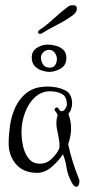

<svg xmlns="http://www.w3.org/2000/svg" viewBox="-20 -684 323 732"><path d="M271 28Q262 28 253 11Q237 -20 233.5 -45.5Q230 -71 220 -96Q204 -71 177.5 -48Q151 -25 122 -25Q70 -25 41.5 -57.5Q13 -90 13 -138Q13 -167 18 -204Q23 -241 38.5 -275Q54 -309 83.5 -331.5Q113 -354 162 -354Q197 -354 226 -341Q255 -328 255 -288Q255 -281 251.5 -269.5Q248 -258 240 -249H241Q246 -236 248.5 -222Q251 -208 251 -194Q251 -167 240 -134Q247 -100 258 -65.5Q269 -31 282 1Q284 6 281.5 17Q279 28 271 28ZM132 -60Q158 -60 177.5 -79Q197 -98 205 -116Q207 -119 207 -130Q207 -140 205 -151Q203 -162 202 -168Q200 -179 197.5 -190Q195 -201 195 -213Q195 -233 200 -245Q198 -249 196 -253Q194 -257 189 -262Q188 -263 188 -266Q188 -271 193.5 -273.5Q199 -276 203 -271H202Q207 -264 208.5 -262.5Q210 -261 216 -260Q220 -262 223 -262Q227 -266 231 -273Q235 -280 235 -284Q235 -316 216 -326Q197 -336 171 -336Q138 -336 113.5 -313.5Q89 -291 75.5 -255Q62 -219 62 -179Q62 -154 68 -126.5Q74 -99 89.5 -79.5Q105 -60 132 -60ZM169 -410Q156 -410 140 -415Q124 -420 112.5 -432Q101 -444 101 -465Q101 -489 120.5 -501.5Q140 -514 162 -514Q177 -514 193.5 -509.5Q210 -505 221.5 -494Q233 -483 233 -463Q233 -435 211 -422.5Q189 -410 169 -410ZM169 -426Q184 -426 190.5 -436Q197 -446 197 -460Q197 -471 189 -482.5Q181 -494 167 -494Q155 -494 145.5 -485Q136 -476 136 -465Q136 -451 144 -438.5Q152 -426 169 -426ZM133 -555Q125 -555 125 -561Q125 -566 131 -570Q158 -588 186 -614Q214 -640 240 -659Q247 -664 253.5 -664Q260 -664 263 -664Q273 -662 273 -651Q273 -638 259 -627Q234 -608 202.5 -592Q171 -576 143 -559Q138 -555 133 -555Z"/></svg>

Font: Ruge Boogie
Style: Regular
Weight: 400
Designer: Robert E. Leuschke
Foundry: Robert E. Leuschke
Version: Version 1.010; ttfautohint (v1.8.3)